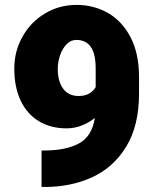

<svg xmlns="http://www.w3.org/2000/svg" viewBox="-20 -741 622 774"><path d="M540.5 -429.7V-364.3Q540.5 -233.9 488.5 -149.4Q436.5 -64.9 350.8 -26.1Q265.1 12.7 161.1 12.7H147.5V-134.3H157.7Q245.6 -134.3 298.3 -162.8Q351.1 -191.4 362.3 -265.6Q338.4 -246.1 309.1 -234.9Q279.8 -223.6 248.5 -223.6Q184.6 -223.6 137 -252.2Q89.4 -280.8 63.5 -335Q37.6 -389.2 37.6 -464.8Q37.6 -534.2 70.6 -593Q103.5 -651.9 160.9 -686.5Q218.3 -721.2 289.1 -721.2Q357.4 -721.2 414.6 -689Q471.7 -656.7 506.1 -591.3Q540.5 -525.9 540.5 -429.7ZM365.7 -389.6V-464.8Q365.7 -524.4 345.9 -552.2Q326.2 -580.1 287.6 -580.1Q265.1 -580.1 248 -562.3Q231 -544.4 221.9 -517.3Q212.9 -490.2 212.9 -463.4Q212.9 -413.1 234.6 -383.5Q256.3 -354 297.4 -354Q322.3 -354 339.1 -363.8Q356 -373.5 365.7 -389.6Z"/></svg>

Font: Heebo Black
Style: Regular
Weight: 900
Designer: Oded Ezer
Foundry: Meir Sadan
Version: Version 2.001; ttfautohint (v1.5.14-ce02) -l 8 -r 50 -G 200 